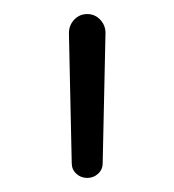

<svg xmlns="http://www.w3.org/2000/svg" viewBox="-20 -790 248 273"><path d="M82 -558 78 -743Q78 -754 85.5 -762Q93 -770 104 -770Q115 -770 122.5 -762Q130 -754 130 -743L126 -558Q126 -549 119.5 -543Q113 -537 104 -537Q95 -537 88.5 -543Q82 -549 82 -558Z"/></svg>

Font: Rounded Mplus 1c Light
Style: Regular
Weight: 300
Version: Version 1.059.20150529